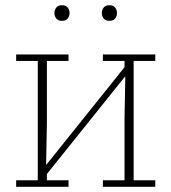

<svg xmlns="http://www.w3.org/2000/svg" viewBox="-20 -717 658 737"><path d="M42 -25H125V-483H42V-508H243V-483H160V-246L157 -86H159L458 -459V-483H375V-508H576V-483H493V-25H576V0H375V-25H458V-262L461 -422H459L160 -49V-25H243V0H42ZM218 -637Q203 -637 196 -646Q189 -655 189 -666V-668Q189 -679 196 -688Q203 -697 218 -697Q233 -697 240 -688Q247 -679 247 -668V-666Q247 -655 240 -646Q233 -637 218 -637ZM400 -637Q385 -637 378 -646Q371 -655 371 -666V-668Q371 -679 378 -688Q385 -697 400 -697Q415 -697 422 -688Q429 -679 429 -668V-666Q429 -655 422 -646Q415 -637 400 -637Z"/></svg>

Font: IBM Plex Serif ExtraLight
Style: Regular
Weight: 200
Designer: Mike Abbink, Paul van der Laan, Pieter van Rosmalen
Foundry: Bold Monday
Version: Version 2.5